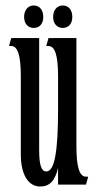

<svg xmlns="http://www.w3.org/2000/svg" viewBox="-20 -674 352 701"><path d="M259 -535H157L149 -506H157C181 -506 192 -471 192 -395V-277C192 -118 179 -48 149 -48C131 -48 123 -72 123 -125V-535H21L13 -506H21C45 -506 56 -471 56 -395V-110C56 -37 83 7 127 7C161 7 181 -14 192 -61V0H294L302 -29H294C270 -29 259 -64 259 -140ZM68 -612C68 -588 82 -572 103 -572C125 -572 138 -588 138 -612C138 -637 125 -654 103 -654C82 -654 68 -637 68 -612ZM174 -612C174 -588 188 -572 209 -572C231 -572 244 -588 244 -612C244 -637 231 -654 209 -654C188 -654 174 -637 174 -612Z"/></svg>

Font: Americaine Condensed
Style: Regular
Weight: 400
Width: 3
Designer: Alan Madić
Foundry: ESAD Valence
Version: Version 0.001;Glyphs 3.1.2 (3151)